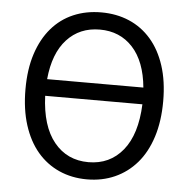

<svg xmlns="http://www.w3.org/2000/svg" viewBox="-50 -717 764 779"><g transform="rotate(5 332.0 -328.0)"><path d="M332 12Q270 12 218.5 -11Q167 -34 130 -77.5Q93 -121 72.5 -185Q52 -249 52 -331Q52 -413 72.5 -475.5Q93 -538 130 -581Q167 -624 218.5 -646Q270 -668 332 -668Q394 -668 445.5 -646Q497 -624 534.5 -581Q572 -538 592.5 -475Q613 -412 613 -331Q613 -249 592.5 -185Q572 -121 534.5 -77.5Q497 -34 445.5 -11Q394 12 332 12ZM332 -598Q250 -598 198 -541.5Q146 -485 136 -379H528Q518 -485 466 -541.5Q414 -598 332 -598ZM332 -58Q419 -58 472 -123Q525 -188 530 -311H134Q139 -188 192 -123Q245 -58 332 -58Z"/></g></svg>

Font: SourceSansPro
Style: Book
Weight: 400
Designer: Paul D. Hunt
Foundry: Adobe Systems Incorporated
Version: Version 2.021;PS 2.000;hotconv 1.0.86;makeotf.lib2.5.63406